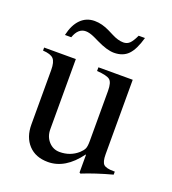

<svg xmlns="http://www.w3.org/2000/svg" viewBox="-121 -730 743 831"><g transform="rotate(20 250.0 -314.0)"><path d="M376 -638H405Q389 -581 365 -556.5Q341 -532 300 -532Q268 -532 219 -556L196 -567Q172 -578 155 -578Q120 -578 104 -532H75Q86 -581 112 -607Q138 -633 176 -633Q210 -633 246 -615L270 -603Q299 -588 323 -588Q340 -588 351.5 -599Q363 -610 376 -638ZM480 -50V-36Q402 -15 343 9L338 6V-76H336Q273 10 193 10Q136 10 103.5 -25Q71 -60 71 -118V-369Q71 -406 58 -420Q45 -434 9 -436V-450H155V-127Q155 -93 175.5 -70.5Q196 -48 226 -48Q275 -48 310 -79Q323 -91 328 -101.5Q333 -112 333 -137V-368Q333 -407 319 -418.5Q305 -430 259 -433V-450H417V-107Q417 -72 428.5 -61Q440 -50 474 -50Z"/></g></svg>

Font: STIX MathJax Latin
Style: Regular
Weight: 400
Designer: MicroPress Inc., with final additions and corrections provided by Coen Hoffman, Elsevier (retired)
Version: Version 1.1.1